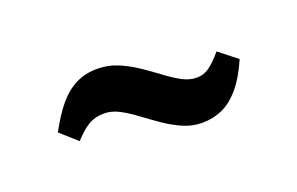

<svg xmlns="http://www.w3.org/2000/svg" viewBox="-42 -516 721 466"><g transform="rotate(-20 318.0 -283.0)"><path d="M419.5 -177Q393.5 -177 369.8 -187.5Q346 -198 324 -213.2Q302 -228.5 281.2 -244Q260.5 -259.5 241 -269.8Q221.5 -280 202 -280Q179 -280 161.8 -269.8Q144.5 -259.5 124 -237L81.5 -275Q101.5 -312.5 122.2 -337.5Q143 -362.5 167.8 -375Q192.5 -387.5 223.5 -387.5Q251.5 -387.5 276.5 -377Q301.5 -366.5 324 -351.2Q346.5 -336 366.8 -320.8Q387 -305.5 406.2 -295Q425.5 -284.5 444.5 -284.5Q462 -284.5 476.5 -294.8Q491 -305 510.5 -328L557 -291.5Q538.5 -249 517 -223.8Q495.5 -198.5 471.5 -187.8Q447.5 -177 419.5 -177Z"/></g></svg>

Font: Merriweather 48pt Black
Style: Italic
Weight: 900
Italic angle: -7.8°
Version: Version 2.101